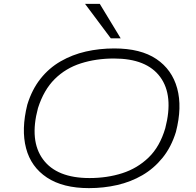

<svg xmlns="http://www.w3.org/2000/svg" viewBox="-20 -963 1014 991"><path d="M439 8Q305 8 222.5 -46.5Q140 -101 114.5 -198Q89 -295 121 -423Q145 -501 189 -556.5Q233 -612 293 -646.5Q353 -681 423 -697Q493 -713 570 -713Q706 -713 787 -658.5Q868 -604 894.5 -507Q921 -410 888 -282Q864 -204 819 -148.5Q774 -93 714.5 -58.5Q655 -24 585 -8Q515 8 439 8ZM442 -44Q533 -44 611 -69Q689 -94 747 -150Q805 -206 833 -301Q877 -470 807 -565.5Q737 -661 568 -661Q476 -661 397.5 -636Q319 -611 262.5 -555Q206 -499 176 -405Q131 -237 202 -140.5Q273 -44 442 -44ZM552 -765 419 -943H495L603 -765Z"/></svg>

Font: Nunito Sans 7pt Expanded ExtraLight
Style: Italic
Weight: 250
Width: 7
Italic angle: -9°
Designer: Vernon Adams
Foundry: Vernon Adams
Version: Version 3.101;gftools[0.9.27]